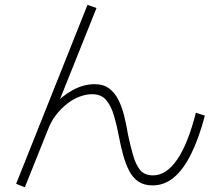

<svg xmlns="http://www.w3.org/2000/svg" viewBox="-20 -796 920 807"><path d="M84.4 -8.9 47.8 -23.3 347.8 -775.6 385.6 -762.2 215.6 -337.8 202.2 -348.9Q237.8 -391.1 284.4 -416.7Q331.1 -442.2 377.8 -442.2Q414.4 -442.2 438.3 -424.4Q462.2 -406.7 477.2 -377.2Q492.2 -347.8 501.7 -310Q511.1 -272.2 517.8 -231.1Q527.8 -184.4 538.9 -145Q550 -105.6 568.3 -82.2Q586.7 -58.9 623.3 -58.9Q678.9 -58.9 724.4 -125Q770 -191.1 803.3 -322.2L841.1 -310Q815.6 -213.3 782.8 -147.8Q750 -82.2 710 -49.4Q670 -16.7 621.1 -16.7Q585.6 -16.7 561.7 -32.8Q537.8 -48.9 522.8 -78.3Q507.8 -107.8 497.8 -143.9Q487.8 -180 480 -221.1Q471.1 -268.9 459.4 -308.9Q447.8 -348.9 427.2 -374.4Q406.7 -400 366.7 -400Q342.2 -400 315 -390Q287.8 -380 262.2 -360Q236.7 -340 215.6 -312.8Q194.4 -285.6 181.1 -250Z"/></svg>

Font: Paperlogy 2 ExtraLight
Style: Regular
Weight: 250
Designer: redesigned by Lee Juim, glyphs from Gmarket Sans & Montserrat
Foundry: PT&
Version: Version 1.001